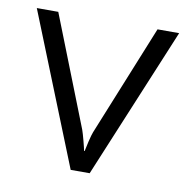

<svg xmlns="http://www.w3.org/2000/svg" viewBox="-61 -536 588 598"><g transform="rotate(10 233.0 -237.0)"><path d="M8.8 -475.6H76.7L213.9 -127Q217.8 -116.2 223.9 -92.8Q230 -69.3 231 -63H232.9Q234.4 -71.8 239.7 -94.2Q245.1 -116.7 248.5 -125L390.6 -475.6H459L260.3 2.4H200.2Z"/></g></svg>

Font: Selawik Semilight
Style: Regular
Weight: 300
Designer: Aaron Bell
Foundry: Microsoft Corporation
Version: Version 1.01